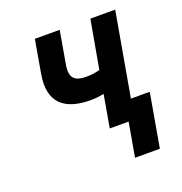

<svg xmlns="http://www.w3.org/2000/svg" viewBox="-127 -639 875 923"><g transform="rotate(-20 310.5 -177.0)"><path d="M324 -272C263 -272 237 -293 249 -361L278 -528H151L122 -361C96 -216 172 -159 304 -159C327 -159 350 -162 371 -166L342 0H469L562 -528H435L391 -281C369 -276 349 -272 324 -272ZM535 174 583 -100H456L408 174Z"/></g></svg>

Font: Asimov
Style: NarIt
Weight: 500
Designer: Google
Version: Version 2.000980; 2014